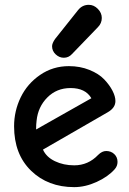

<svg xmlns="http://www.w3.org/2000/svg" viewBox="-20 -766 531 792"><path d="M243.2 -527.8Q224.6 -527.8 209.7 -541.7Q194.8 -555.7 194.8 -575.2Q194.8 -587.4 207 -605L301.8 -724.1Q319.3 -746.1 346.2 -746.1Q367.2 -746.1 383.5 -729.5Q399.9 -712.9 399.9 -691.9Q399.9 -669.9 383.8 -653.8L276.9 -543Q263.2 -527.8 243.2 -527.8ZM286.1 5.9Q177.7 5.9 107.9 -62Q38.1 -129.9 38.1 -245.1Q38.1 -308.1 65.4 -364.5Q92.8 -420.9 145.5 -457Q198.2 -493.2 264.2 -493.2Q310.5 -493.2 349.1 -477.5Q387.7 -461.9 409.9 -438.5Q432.1 -415 444.1 -391.6Q456.1 -368.2 456.1 -349.1Q456.1 -321.3 424.8 -303.2L157.2 -148.9Q170.9 -118.2 206.5 -101.1Q242.2 -84 286.1 -84Q343.8 -84 384.8 -127Q400.9 -143.1 418 -143.1Q438 -143.1 451.4 -130.4Q464.8 -117.7 464.8 -98.1Q464.8 -81.1 453.1 -67.9Q425.3 -36.6 378.4 -15.4Q331.5 5.9 286.1 5.9ZM128.9 -231.9 356.9 -360.8Q332.5 -402.8 271 -402.8Q213.9 -402.8 175.3 -364Q136.7 -325.2 130.9 -268.1Q128.9 -252.9 128.9 -231.9Z"/></svg>

Font: Comic Neue
Style: Bold
Weight: 700
Designer: Craig Rozynski
Foundry: Craig Rozynski
Version: Version 2.003;hotconv 1.0.109;makeotfexe 2.5.65596